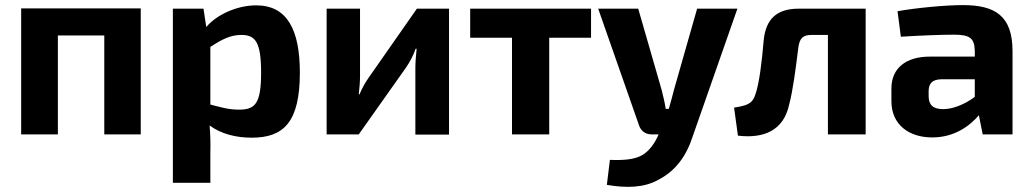

<svg xmlns="http://www.w3.org/2000/svg" viewBox="-20 -527 4049 753"><path d="M532 -494H63V0H207V-388H389V0H532Z M778 -493H658V190H805V71C806 35 805 -1 802 -35C848 -1 907 13 967 13C1091 13 1156 -46 1156 -242C1156 -409 1107 -506 985 -506C910 -506 830 -470 789 -421ZM805 -343C851 -373 884 -390 927 -390C982 -390 1004 -361 1004 -242C1004 -119 980 -97 917 -97C875 -97 844 -107 805 -117Z M1741 1V-493H1615L1427 -224C1413 -204 1400 -182 1390 -157H1387C1390 -184 1392 -205 1392 -230V-493H1261V0H1387L1573 -263C1586 -282 1602 -311 1610 -336H1614C1611 -306 1609 -283 1609 -257V1Z M2298 -379V-493H1824V-379H1988V0H2134V-379Z M2872 -493H2714L2623 -174C2618 -153 2610 -125 2603 -100H2591C2587 -125 2581 -150 2575 -174L2483 -493H2326L2486 -36C2493 -14 2511 0 2535 0H2563C2549 34 2526 65 2501 80C2470 99 2426 102 2372 100L2360 198C2435 211 2506 210 2562 178C2627 145 2671 88 2697 7Z M3375 -493H3112C3025 -493 2983 -451 2975 -368C2968 -285 2958 -202 2943 -158C2931 -119 2909 -113 2859 -105L2874 5C2974 17 3053 -14 3075 -117C3090 -173 3101 -260 3111 -341C3116 -377 3129 -390 3163 -390H3227V0H3375Z M3513 -383C3593 -388 3675 -391 3722 -391C3784 -391 3802 -377 3803 -327V-305H3627C3532 -305 3476 -259 3476 -180V-130C3476 -38 3545 12 3636 12C3724 12 3784 -34 3819 -75L3834 0H3951V-326C3951 -465 3883 -507 3756 -507C3688 -507 3572 -496 3500 -483ZM3622 -169C3622 -197 3634 -215 3670 -216H3803V-147C3760 -115 3714 -99 3679 -99C3640 -99 3622 -115 3622 -150Z"/></svg>

Font: SnT
Style: Bold
Weight: 700
Designer: Natanael Gama
Version: Version 1.001;PS 001.001;hotconv 1.0.70;makeotf.lib2.5.58329